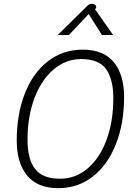

<svg xmlns="http://www.w3.org/2000/svg" viewBox="-20 -968 692 998"><path d="M67 -237Q67 -374 109 -481.5Q151 -589 229 -649.5Q307 -710 410 -710Q517 -710 571 -645.5Q625 -581 625 -463Q625 -327 582.5 -219Q540 -111 462.5 -50.5Q385 10 283 10Q175 10 121 -55.5Q67 -121 67 -237ZM569 -458Q569 -555 532 -608Q495 -661 402 -661Q322 -661 258.5 -607Q195 -553 159 -457.5Q123 -362 123 -242Q123 -140 162.5 -89.5Q202 -39 292 -39Q372 -39 435 -92Q498 -145 533.5 -240.5Q569 -336 569 -458ZM428 -932Q438 -942 443 -945Q448 -948 456 -948Q471 -948 477 -940Q483 -932 478 -925L474 -920L568 -786H510L441 -895L338 -786H280Z"/></svg>

Font: Niramit ExtraLight
Style: Italic
Weight: 200
Italic angle: -10°
Designer: Katatrad Aksorn Co.,Ltd.
Foundry: Cadson Demak Co.,Ltd.
Version: Version 1.000; ttfautohint (v1.6)